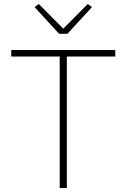

<svg xmlns="http://www.w3.org/2000/svg" viewBox="-20 -951 640 971"><path d="M318 -665V0H282V-665H37V-698H563V-665ZM279 -780 155 -915 176 -931 300 -806 424 -931 445 -915 321 -780Z"/></svg>

Font: IBM Plex Mono ExtraLight
Style: Regular
Weight: 200
Monospace: yes
Designer: Mike Abbink, Paul van der Laan, Pieter van Rosmalen
Foundry: Bold Monday
Version: Version 2.3